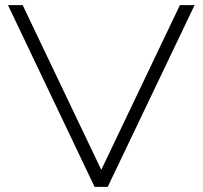

<svg xmlns="http://www.w3.org/2000/svg" viewBox="-20 -725 786 745"><path d="M347 0 11 -705H68L373 -66L678 -705H735L398 0Z"/></svg>

Font: Nunito Sans 7pt SemiExpanded ExtraLight
Style: Regular
Weight: 250
Width: 6
Designer: Vernon Adams
Foundry: Vernon Adams
Version: Version 3.101;gftools[0.9.27]